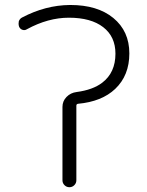

<svg xmlns="http://www.w3.org/2000/svg" viewBox="-20 -784 600 782"><path d="M297.9 -361.3Q291 -360.4 291 -353.5V-49.8Q291 -38.1 282.7 -29.8Q274.4 -21.5 262.7 -21.5Q251 -21.5 242.7 -29.8Q234.4 -38.1 234.4 -49.8V-348.6Q234.4 -372.1 251 -389.2Q267.6 -406.2 292 -409.2Q358.4 -418 396.5 -447.3Q450.2 -488.3 450.2 -565.4Q450.2 -634.8 400.4 -673.3Q350.6 -711.9 260.7 -711.9Q175.8 -711.9 89.8 -665Q81.1 -659.2 71.3 -662.6Q61.5 -666 57.6 -675.8Q55.7 -681.6 55.7 -687.5Q55.7 -692.4 56.6 -697.3Q60.5 -708 70.3 -712.9Q165 -762.7 264.6 -763.7Q265.6 -763.7 266.6 -763.7Q377 -763.7 441.4 -710.9Q506.8 -657.2 506.8 -566.4Q506.8 -476.6 449.2 -421.9Q394.5 -370.1 297.9 -361.3Z"/></svg>

Font: Gen Jyuu Gothic Light
Style: Regular
Weight: 200
Designer: [Source Han Sans]
Ryoko NISHIZUKA  (kana & ideographs); Paul D. Hunt (Latin, Greek & Cyrillic); Wenlong ZHANG  (bopomofo
Version: Version 1.002.20150607